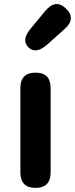

<svg xmlns="http://www.w3.org/2000/svg" viewBox="-20 -913 364 933"><path d="M153 0Q79 0 79 -75V-485Q79 -560 153 -560Q226 -560 226 -485V-75Q226 0 153 0ZM209 -696Q154 -648 118 -683Q82 -718 129 -774L201 -861Q251 -920 301 -871Q351 -823 294 -772Z"/></svg>

Font: Resource Han Rounded JP
Style: Bold
Weight: 700
Designer: Cyano Hao (round all glyphs); Ryoko NISHIZUKA 西塚涼子 (kana, bopomofo & ideographs); Paul D. Hunt (Latin, Greek & Cyrillic)
Foundry: Cyano Hao
Version: 0.990